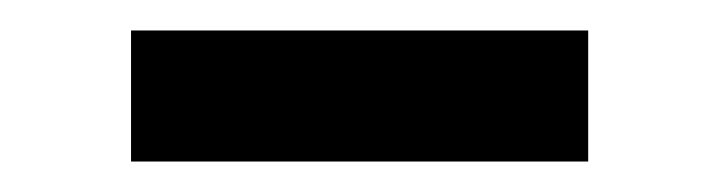

<svg xmlns="http://www.w3.org/2000/svg" viewBox="-20 -748 472 126"><path d="M66 -642H366V-728H66Z"/></svg>

Font: Iosevka Sparkle Medium
Style: Regular
Weight: 500
Designer: Belleve Invis
Foundry: Belleve Invis
Version: Version 4.5.0; ttfautohint (v1.8.3)